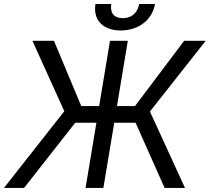

<svg xmlns="http://www.w3.org/2000/svg" viewBox="-38 -929 1037 949"><path d="M593.8 -727.3H505.7L452.1 -404.8H363.6L228.7 -727.3H122.2L279.8 -379.3L-18.5 0H81L333.8 -322.4H438.6L384.9 0H473L526.6 -322.4H632.1L775.6 0H876.4L703.1 -377.8L978.7 -727.3H872.2L629.3 -404.8H540.1ZM433.9 -909.1C421.2 -832.4 468.8 -778.4 558.2 -778.4C649.1 -778.4 715.2 -832.4 728 -909.1H649.9C643.5 -872.2 618.6 -839.5 568.9 -839.5C519.2 -839.5 505.7 -872.2 512.1 -909.1Z"/></svg>

Font: Margiela Sans
Style: Italic
Weight: 400
Italic angle: -9.39999°
Designer: Stefan Endress, Andreas Faust
Version: Version 1.100;FEAKit 1.0